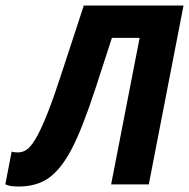

<svg xmlns="http://www.w3.org/2000/svg" viewBox="-64 -679 696 707"><path d="M450.2 -539.6H348.1L288.1 -355Q238.3 -202.6 199.2 -128.9Q160.2 -55.2 115.5 -23.7Q70.8 7.8 4.4 7.8Q-30.8 7.8 -44.4 -0.5L-21 -121.1Q-14.2 -117.7 1.5 -117.7Q23.4 -117.7 39.8 -132.3Q56.2 -147 73.7 -179.4Q91.3 -211.9 113.5 -268.6Q135.7 -325.2 164.1 -413.1L244.6 -658.7H611.8L483.9 0H345.2Z"/></svg>

Font: Cousine
Style: Bold Italic
Weight: 700
Italic angle: -12°
Monospace: yes
Designer: Steve Matteson
Foundry: Ascender Corporation
Version: Version 1.20